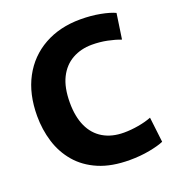

<svg xmlns="http://www.w3.org/2000/svg" viewBox="-136 -848 884 968"><g transform="rotate(-20 306.5 -364.0)"><path d="M396 12Q299 12 230 -17.5Q161 -47 117 -98.5Q73 -150 52.5 -216.5Q32 -283 32 -356Q32 -474 78 -560Q124 -646 208 -693Q292 -740 403 -740Q460 -740 509.5 -730.5Q559 -721 586 -708L566 -572Q535 -584 495.5 -592Q456 -600 414 -600Q355 -600 308.5 -574Q262 -548 236 -496Q210 -444 210 -363Q210 -288 234 -235.5Q258 -183 304.5 -155.5Q351 -128 416 -128Q453 -128 493.5 -135Q534 -142 564 -154L580 -19Q553 -7 503 2.5Q453 12 396 12Z"/></g></svg>

Font: Murecho Thin
Style: Bold
Weight: 700
Version: Version 1.010